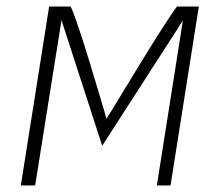

<svg xmlns="http://www.w3.org/2000/svg" viewBox="-20 -585 631 590"><path d="M44 -15H88L169 -523L294 -137L542 -522L462 -15H504L591 -565H524C491 -525 323 -245 323 -245L307 -220L300 -245C300 -245 219 -524 197 -565H131Z"/></svg>

Font: Charger Sport
Style: HLNrwObl
Weight: 100
Designer: Jasper
Foundry: Cannot Into Space Fonts
Version: Version 1.1